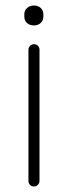

<svg xmlns="http://www.w3.org/2000/svg" viewBox="-20 -675 246 695"><path d="M103 0Q94 0 88.5 -6Q83 -12 83 -20V-495Q83 -503 89 -509Q95 -515 103 -515Q112 -515 117.5 -509Q123 -503 123 -495V-20Q123 -12 117 -6Q111 0 103 0ZM68 -615V-623Q68 -637 78 -646Q88 -655 104 -655Q118 -655 127.5 -646Q137 -637 137 -623V-615Q137 -601 127.5 -592Q118 -583 103 -583Q87 -583 77.5 -592Q68 -601 68 -615Z"/></svg>

Font: Quicksand Light
Style: Regular
Weight: 300
Designer: Andrew Paglinawan
Foundry: Andrew Paglinawan
Version: Version 3.000